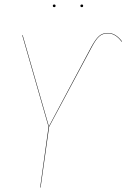

<svg xmlns="http://www.w3.org/2000/svg" viewBox="-20 -837 565 857"><path d="M222.2 -805.2Q215.8 -805.2 215.8 -811Q215.8 -816.9 222.2 -816.9Q228 -816.9 228 -811Q228 -805.2 222.2 -805.2ZM345.2 -805.2Q338.9 -805.2 338.9 -811Q338.9 -816.9 345.2 -816.9Q351.1 -816.9 351.1 -811Q351.1 -805.2 345.2 -805.2ZM159.2 0 196.8 -271 79.1 -680.2H81.1L198.2 -272.9L387.2 -627Q406.2 -662.1 421.9 -676Q437.5 -689.9 461.9 -689.9Q496.1 -689.9 524.9 -651.9L522.9 -650.9Q495.1 -688 461.9 -688Q438 -688 422.6 -674.1Q407.2 -660.2 389.2 -626L199.2 -271L161.1 0Z"/></svg>

Font: Fira Sans Compressed Two
Style: Italic
Weight: 100
Width: 3
Italic angle: -8°
Designer: Carrois Corporate & Edenspiekermann AG
Foundry: Carrois Corporate GbR & Edenspiekermann AG
Version: Version 4.203;PS 004.203;hotconv 1.0.88;makeotf.lib2.5.64775